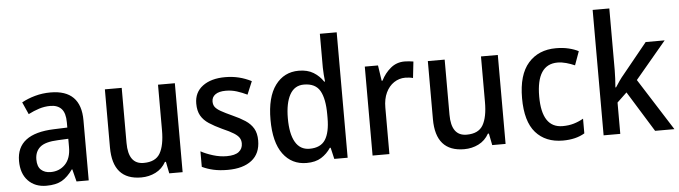

<svg xmlns="http://www.w3.org/2000/svg" viewBox="-48 -955 4098 1159"><g transform="rotate(-5 2001.5 -375.0)"><path d="M265 -549Q449 -549 449 -364V0H375L356 -75H353Q322 -31 286.5 -10.5Q251 10 192 10Q123 10 81.5 -33.5Q40 -77 40 -153Q40 -318 266 -326L348 -329V-360Q348 -417 324.5 -442.5Q301 -468 257 -468Q222 -468 189 -457.5Q156 -447 123 -430L90 -504Q126 -524 171 -536.5Q216 -549 265 -549ZM285 -258Q208 -255 176.5 -228Q145 -201 145 -153Q145 -110 167 -90Q189 -70 225 -70Q278 -70 313 -106Q348 -142 348 -211V-261Z M1018 -539V0H937L923 -71H917Q894 -30 854 -10Q814 10 767 10Q594 10 594 -187V-539H696V-205Q696 -76 789 -76Q861 -76 888.5 -123.5Q916 -171 916 -263V-539Z M1489 -151Q1489 -72 1436.5 -31Q1384 10 1291 10Q1242 10 1204.5 1.5Q1167 -7 1136 -22V-116Q1167 -99 1209 -86Q1251 -73 1292 -73Q1342 -73 1365.5 -91.5Q1389 -110 1389 -142Q1389 -161 1380 -175.5Q1371 -190 1347.5 -205Q1324 -220 1278 -240Q1233 -261 1201 -282Q1169 -303 1152.5 -332Q1136 -361 1136 -405Q1136 -473 1187 -511Q1238 -549 1323 -549Q1367 -549 1406 -539.5Q1445 -530 1482 -511L1449 -432Q1418 -447 1386.5 -457Q1355 -467 1320 -467Q1279 -467 1257 -451.5Q1235 -436 1235 -409Q1235 -389 1245 -375.5Q1255 -362 1279.5 -348Q1304 -334 1348 -314Q1391 -295 1423 -274Q1455 -253 1472 -224Q1489 -195 1489 -151Z M1769 10Q1679 10 1626.5 -61Q1574 -132 1574 -269Q1574 -406 1627 -477.5Q1680 -549 1769 -549Q1822 -549 1858 -527Q1894 -505 1917 -470H1922Q1920 -488 1918 -512Q1916 -536 1916 -555V-760H2018V0H1937L1921 -69H1916Q1893 -34 1858 -12Q1823 10 1769 10ZM1794 -74Q1861 -74 1889.5 -118Q1918 -162 1918 -250V-271Q1918 -366 1890.5 -414.5Q1863 -463 1793 -463Q1736 -463 1707.5 -411.5Q1679 -360 1679 -268Q1679 -174 1708 -124Q1737 -74 1794 -74Z M2411 -549Q2424 -549 2438 -547.5Q2452 -546 2464 -544L2453 -445Q2443 -448 2430 -449.5Q2417 -451 2406 -451Q2369 -451 2338 -430.5Q2307 -410 2289 -372Q2271 -334 2271 -282V0H2169V-539H2249L2263 -445H2268Q2290 -489 2326 -519Q2362 -549 2411 -549Z M2975 -539V0H2894L2880 -71H2874Q2851 -30 2811 -10Q2771 10 2724 10Q2551 10 2551 -187V-539H2653V-205Q2653 -76 2746 -76Q2818 -76 2845.5 -123.5Q2873 -171 2873 -263V-539Z M3322 10Q3217 10 3157.5 -57.5Q3098 -125 3098 -266Q3098 -408 3160 -478.5Q3222 -549 3328 -549Q3370 -549 3405 -540.5Q3440 -532 3464 -519L3434 -436Q3409 -447 3382 -454.5Q3355 -462 3330 -462Q3202 -462 3202 -267Q3202 -77 3328 -77Q3365 -77 3395.5 -86Q3426 -95 3454 -111V-22Q3401 10 3322 10Z M3670 -386Q3670 -362 3668.5 -334.5Q3667 -307 3665 -282H3669Q3679 -298 3694 -319.5Q3709 -341 3723 -357L3871 -539H3986L3798 -315L3998 0H3881L3729 -246L3670 -190V0H3569V-760H3670Z"/></g></svg>

Font: Noto Sans Sinhala SemiCondensed Medium
Style: Regular
Weight: 500
Width: 4
Designer: Jelle Bosma - Monotype Design Team
Foundry: Monotype Imaging Inc.
Version: Version 2.006; ttfautohint (v1.8.4.7-5d5b)